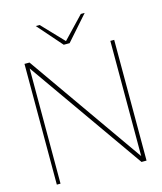

<svg xmlns="http://www.w3.org/2000/svg" viewBox="-131 -1010 935 1106"><g transform="rotate(-15 336.0 -457.0)"><path d="M574 0H604V-720H581V-33L99 -720H68L69 -719V0H91V-687ZM188 -914 316 -768H351L480 -914H457L334 -785L211 -914Z"/></g></svg>

Font: Aspekta 50
Style: Regular
Weight: 50
Designer: Ivo Dolenc
Version: Version 2.000